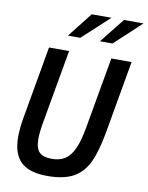

<svg xmlns="http://www.w3.org/2000/svg" viewBox="-102 -1031 857 1115"><g transform="rotate(10 326.0 -474.0)"><path d="M49.5 -184.5Q49.5 -233.5 61 -299.5L136 -726H254.5L178.5 -295.5Q167 -232 167 -192.5Q167 -138 189.5 -115Q212 -92 264 -92Q311.5 -92 343 -113.2Q374.5 -134.5 395 -180.5Q415.5 -226.5 429 -304L503.5 -726H623L546.5 -291Q526.5 -180.5 495.5 -116Q464.5 -51.5 407.8 -20.5Q351 10.5 256.5 10.5Q148 10.5 98.8 -37Q49.5 -84.5 49.5 -184.5ZM537 -959H652.5L495 -813H421ZM347 -959H463.5L305 -813H232Z"/></g></svg>

Font: JuliaMono SemiBoldItalic
Style: Regular
Weight: 600
Italic angle: -9°
Monospace: yes
Designer: cormullion
Foundry: corm
Version: Version 0.049; ttfautohint (v1.8.4)